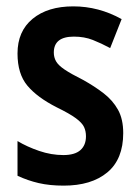

<svg xmlns="http://www.w3.org/2000/svg" viewBox="-20 -573 437 603"><path d="M367 -155Q367 -73 317 -31.5Q267 10 180 10Q136 10 101.5 2Q67 -6 35 -21V-130Q65 -112 103 -99Q141 -86 179 -86Q215 -86 232.5 -101.5Q250 -117 250 -145Q250 -161 244 -174Q238 -187 218.5 -201.5Q199 -216 158 -236Q97 -267 66 -304Q35 -341 35 -405Q35 -475 82.5 -514Q130 -553 210 -553Q290 -553 362 -513L326 -422Q298 -437 271.5 -447.5Q245 -458 212 -458Q149 -458 149 -408Q149 -393 156 -380.5Q163 -368 183 -354.5Q203 -341 241 -322Q277 -302 305.5 -280Q334 -258 350.5 -228.5Q367 -199 367 -155Z"/></svg>

Font: Noto Sans Malayalam Condensed SemiBold
Style: Regular
Weight: 600
Width: 3
Designer: Jelle Bosma - Monotype Design Team
Foundry: Monotype Imaging Inc.
Version: Version 2.104; ttfautohint (v1.8.4.7-5d5b)